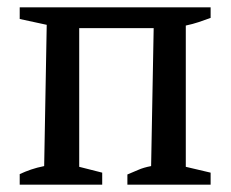

<svg xmlns="http://www.w3.org/2000/svg" viewBox="-20 -506 632 526"><path d="M34 0V-29Q49 -36 65 -41.5Q81 -47 101 -51L108 -438L34 -454V-486H557V-457Q541 -451 524.5 -445.5Q508 -440 489 -436V-49L557 -33V0H329V-28Q344 -34 358.5 -40.5Q373 -47 394 -51L401 -429H197V-49L260 -33V0Z"/></svg>

Font: Piazzolla 24pt Medium
Style: Regular
Weight: 500
Designer: Juan Pablo del Peral
Foundry: Huerta Tipografica
Version: Version 2.005